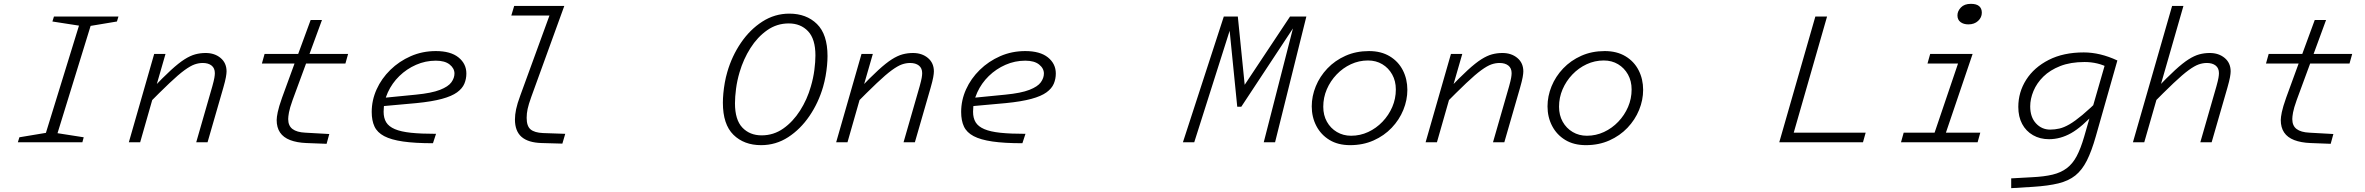

<svg xmlns="http://www.w3.org/2000/svg" viewBox="-20 -741 12320 1000"><path d="M406 -655H467L265 0H204ZM253 -629 261 -655H597L589 -629L427 -602ZM81 -26 243 -53 416 -26 409 0H73Z M842 -460 784 -259 710 0H651L783 -460ZM741 -188 770 -276Q829 -338 870 -375.5Q911 -413 941 -432Q971 -451 997 -458Q1023 -465 1051 -465Q1098 -465 1129 -439Q1160 -413 1160 -369Q1160 -358 1156.5 -338.5Q1153 -319 1143 -284L1061 0H1002L1086 -292Q1094 -321 1096.5 -335.5Q1099 -350 1099 -360Q1099 -386 1082 -399.5Q1065 -413 1036 -413Q1015 -413 993.5 -405.5Q972 -398 941 -375.5Q910 -353 862.5 -308Q815 -263 741 -188Z M1504 -220Q1489 -178 1485 -155.5Q1481 -133 1481 -121Q1481 -86 1503.5 -69Q1526 -52 1570 -50L1695 -43L1681 8L1576 4Q1526 2 1491 -11.5Q1456 -25 1438.5 -51Q1421 -77 1421 -116Q1421 -130 1426.5 -157Q1432 -184 1449 -232L1514 -410H1344L1358 -460H1533L1598 -637H1657L1592 -460H1793L1779 -410H1574Z M2250 -425Q2196 -425 2147 -403.5Q2098 -382 2060 -345Q2022 -308 2000 -260Q1978 -212 1978 -159Q1978 -126 1991.5 -104Q2005 -82 2036.5 -68.5Q2068 -55 2120.5 -49.5Q2173 -44 2251 -44L2235 5Q2141 5 2079 -4Q2017 -13 1981 -32Q1945 -51 1930.5 -82Q1916 -113 1916 -158Q1916 -219 1941.5 -275.5Q1967 -332 2013 -377Q2059 -422 2119.5 -448.5Q2180 -475 2250 -475Q2327 -475 2368 -442Q2409 -409 2409 -358Q2409 -330 2398.5 -305Q2388 -280 2360.5 -260Q2333 -240 2281.5 -226Q2230 -212 2149 -204L1939 -185L1953 -229L2146 -248Q2228 -256 2271.5 -273Q2315 -290 2331 -312.5Q2347 -335 2347 -358Q2347 -385 2322 -405Q2297 -425 2250 -425Z M2658 -710H2893L2878 -660H2643ZM2690 -244 2860 -710H2919L2747 -236Q2733 -197 2728 -173.5Q2723 -150 2723 -127Q2723 -84 2743.5 -67Q2764 -50 2808 -48L2924 -44L2909 7L2801 4Q2731 2 2696.5 -28Q2662 -58 2662 -119Q2662 -143 2668 -172Q2674 -201 2690 -244Z M4091 -670Q4180 -670 4235 -616Q4290 -562 4290 -449Q4290 -427 4287.5 -400Q4285 -373 4280 -345Q4275 -317 4267 -289Q4243 -206 4196 -137Q4149 -68 4085 -26.5Q4021 15 3944 15Q3855 15 3800 -39Q3745 -93 3745 -206Q3745 -229 3747.5 -255.5Q3750 -282 3755 -310.5Q3760 -339 3768 -366Q3792 -449 3839 -518Q3886 -587 3950.5 -628.5Q4015 -670 4091 -670ZM3947 -36Q4009 -36 4059.5 -71.5Q4110 -107 4147 -165Q4184 -223 4203 -290Q4216 -334 4221.5 -376.5Q4227 -419 4227 -452Q4227 -538 4188.5 -578.5Q4150 -619 4088 -619Q4026 -619 3975.5 -583.5Q3925 -548 3888.5 -490.5Q3852 -433 3832 -365Q3819 -321 3813.5 -278.5Q3808 -236 3808 -203Q3808 -117 3846.5 -76.5Q3885 -36 3947 -36Z M4526 -460 4468 -259 4394 0H4335L4467 -460ZM4425 -188 4454 -276Q4513 -338 4554 -375.5Q4595 -413 4625 -432Q4655 -451 4681 -458Q4707 -465 4735 -465Q4782 -465 4813 -439Q4844 -413 4844 -369Q4844 -358 4840.5 -338.5Q4837 -319 4827 -284L4745 0H4686L4770 -292Q4778 -321 4780.5 -335.5Q4783 -350 4783 -360Q4783 -386 4766 -399.5Q4749 -413 4720 -413Q4699 -413 4677.5 -405.5Q4656 -398 4625 -375.5Q4594 -353 4546.5 -308Q4499 -263 4425 -188Z M5320 -425Q5266 -425 5217 -403.5Q5168 -382 5130 -345Q5092 -308 5070 -260Q5048 -212 5048 -159Q5048 -126 5061.5 -104Q5075 -82 5106.5 -68.5Q5138 -55 5190.5 -49.5Q5243 -44 5321 -44L5305 5Q5211 5 5149 -4Q5087 -13 5051 -32Q5015 -51 5000.5 -82Q4986 -113 4986 -158Q4986 -219 5011.5 -275.5Q5037 -332 5083 -377Q5129 -422 5189.5 -448.5Q5250 -475 5320 -475Q5397 -475 5438 -442Q5479 -409 5479 -358Q5479 -330 5468.5 -305Q5458 -280 5430.5 -260Q5403 -240 5351.5 -226Q5300 -212 5219 -204L5009 -185L5023 -229L5216 -248Q5298 -256 5341.5 -273Q5385 -290 5401 -312.5Q5417 -335 5417 -358Q5417 -385 5392 -405Q5367 -425 5320 -425Z M6784 -655 6621 0H6562L6730 -655ZM6408 -655 6200 0H6141L6354 -655ZM6755 -655 6445 -185H6424L6377 -655H6427L6468 -247H6428L6699 -655Z M7110 -475Q7173 -475 7218 -448Q7263 -421 7286.5 -375Q7310 -329 7310 -273Q7310 -220 7289 -168.5Q7268 -117 7228.5 -75.5Q7189 -34 7134 -9.5Q7079 15 7012 15Q6949 15 6904.5 -12Q6860 -39 6836 -85Q6812 -131 6812 -187Q6812 -240 6833 -291.5Q6854 -343 6893.5 -384.5Q6933 -426 6988 -450.5Q7043 -475 7110 -475ZM7017 -34Q7064 -34 7106 -53.5Q7148 -73 7180.5 -107Q7213 -141 7231.5 -184Q7250 -227 7250 -275Q7250 -319 7231 -353Q7212 -387 7179.5 -406.5Q7147 -426 7105 -426Q7058 -426 7016 -406.5Q6974 -387 6941.5 -353Q6909 -319 6890.5 -276Q6872 -233 6872 -185Q6872 -141 6891 -107Q6910 -73 6943 -53.5Q6976 -34 7017 -34Z M7596 -460 7538 -259 7464 0H7405L7537 -460ZM7495 -188 7524 -276Q7583 -338 7624 -375.5Q7665 -413 7695 -432Q7725 -451 7751 -458Q7777 -465 7805 -465Q7852 -465 7883 -439Q7914 -413 7914 -369Q7914 -358 7910.5 -338.5Q7907 -319 7897 -284L7815 0H7756L7840 -292Q7848 -321 7850.5 -335.5Q7853 -350 7853 -360Q7853 -386 7836 -399.5Q7819 -413 7790 -413Q7769 -413 7747.5 -405.5Q7726 -398 7695 -375.5Q7664 -353 7616.5 -308Q7569 -263 7495 -188Z M8338 -475Q8401 -475 8446 -448Q8491 -421 8514.5 -375Q8538 -329 8538 -273Q8538 -220 8517 -168.5Q8496 -117 8456.5 -75.5Q8417 -34 8362 -9.5Q8307 15 8240 15Q8177 15 8132.5 -12Q8088 -39 8064 -85Q8040 -131 8040 -187Q8040 -240 8061 -291.5Q8082 -343 8121.5 -384.5Q8161 -426 8216 -450.5Q8271 -475 8338 -475ZM8245 -34Q8292 -34 8334 -53.5Q8376 -73 8408.5 -107Q8441 -141 8459.5 -184Q8478 -227 8478 -275Q8478 -319 8459 -353Q8440 -387 8407.5 -406.5Q8375 -426 8333 -426Q8286 -426 8244 -406.5Q8202 -387 8169.5 -353Q8137 -319 8118.5 -276Q8100 -233 8100 -185Q8100 -141 8119 -107Q8138 -73 8171 -53.5Q8204 -34 8245 -34Z M9435 -655H9496L9308 0H9247ZM9256 0 9270 -50H9697L9683 0Z M10195 -460H10254L10098 0H10039ZM10033 -460H10228L10214 -410H10019ZM9895 -50H10294L10280 0H9881ZM10232 -614Q10207 -614 10191 -626Q10175 -638 10175 -661Q10175 -683 10193 -702Q10211 -721 10245 -721Q10274 -721 10288 -709Q10302 -697 10302 -675Q10302 -650 10282.5 -632Q10263 -614 10232 -614Z M10835 -29 10948 -421 10980 -426H11008L10896 -32Q10874 46 10849 95.5Q10824 145 10789 173Q10754 201 10701 214Q10648 227 10570 232L10455 239V188L10564 182Q10627 179 10670.5 168.5Q10714 158 10744.5 135Q10775 112 10796 72.5Q10817 33 10835 -29ZM10966 -386Q10935 -403 10903 -410.5Q10871 -418 10837 -418Q10764 -418 10710.5 -397Q10657 -376 10622.5 -342Q10588 -308 10571 -267Q10554 -226 10554 -187Q10554 -131 10584 -98.5Q10614 -66 10658 -66Q10682 -66 10706 -71.5Q10730 -77 10758.5 -93.5Q10787 -110 10826 -142.5Q10865 -175 10920 -229L10896 -159Q10823 -79 10767 -47.5Q10711 -16 10652 -16Q10605 -16 10568.5 -37Q10532 -58 10512 -95.5Q10492 -133 10492 -184Q10492 -261 10533 -325.5Q10574 -390 10650.5 -429Q10727 -468 10833 -468Q10918 -468 11008 -426Z M11352 -710 11148 0H11089L11293 -710ZM11179 -188 11208 -276Q11267 -338 11308 -375.5Q11349 -413 11379 -432Q11409 -451 11435 -458Q11461 -465 11489 -465Q11536 -465 11567 -439Q11598 -413 11598 -369Q11598 -358 11594.5 -338.5Q11591 -319 11581 -284L11499 0H11440L11524 -292Q11532 -321 11534.5 -335.5Q11537 -350 11537 -360Q11537 -386 11520 -399.5Q11503 -413 11474 -413Q11453 -413 11431.5 -405.5Q11410 -398 11379 -375.5Q11348 -353 11300.5 -308Q11253 -263 11179 -188Z M11942 -220Q11927 -178 11923 -155.5Q11919 -133 11919 -121Q11919 -86 11941.5 -69Q11964 -52 12008 -50L12133 -43L12119 8L12014 4Q11964 2 11929 -11.5Q11894 -25 11876.5 -51Q11859 -77 11859 -116Q11859 -130 11864.5 -157Q11870 -184 11887 -232L11952 -410H11782L11796 -460H11971L12036 -637H12095L12030 -460H12231L12217 -410H12012Z"/></svg>

Font: Intel One Mono Light
Style: Italic
Weight: 300
Italic angle: -16°
Monospace: yes
Designer: Fred Shallcrass
Foundry: Frere-Jones Type LLC
Version: Version 1.004